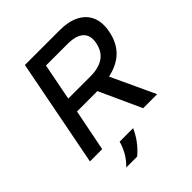

<svg xmlns="http://www.w3.org/2000/svg" viewBox="-238 -846 1177 1177"><g transform="rotate(-45 350.0 -258.0)"><path d="M40.2 0 176.2 -700H473.6Q556.1 -700 607.4 -672.8Q658.7 -645.7 679.1 -596.2Q699.6 -546.7 686.3 -480.1Q673.8 -412.4 636 -366Q598.1 -319.7 531.1 -296.2Q464.2 -272.6 363.1 -272.6H200.6L146.5 0ZM218.6 -366.4H412.4Q481.9 -366.4 524.7 -395.1Q567.4 -423.7 579.8 -484.5Q592.4 -544.7 558.8 -575.5Q525.3 -606.2 454.2 -606.2H265.2ZM501.5 0 372.5 -283 480.9 -305.8 623 0ZM171.1 183.7Q203.6 152.5 223.8 117.1Q243.9 81.7 254.7 43H371.6Q355.3 80.7 329 116.6Q302.6 152.5 266 183.7Z"/></g></svg>

Font: REM Medium
Style: Italic
Weight: 500
Italic angle: -11°
Designer: Octavio Pardo
Foundry: Ashler Design
Version: Version 1.005;gftools[0.9.28]